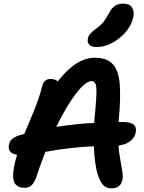

<svg xmlns="http://www.w3.org/2000/svg" viewBox="-20 -1015 793 1058"><path d="M513.2 -755.9Q485.4 -755.9 472.7 -768.1Q460 -780.3 463.9 -800.8Q466.8 -815.9 476.8 -828.1Q486.8 -840.3 507.8 -856Q534.2 -874.5 548.6 -892.1Q563 -909.7 579.1 -939.9Q594.7 -970.7 613.5 -982.9Q632.3 -995.1 658.2 -995.1Q691.9 -995.1 706.3 -975.6Q720.7 -956.1 714.8 -921.9Q700.7 -856 638.9 -805.9Q577.1 -755.9 513.2 -755.9ZM594.2 22.9Q566.9 22.9 549.6 5.9Q532.2 -11.2 520 -49.8Q502 -100.1 497.1 -209Q366.7 -203.6 230 -178.2Q199.7 -99.6 179.2 -37.1Q168.5 -7.3 153.6 6.3Q138.7 20 116.2 20Q74.7 20 60.1 -7.6Q45.4 -35.2 58.1 -99.1Q61.5 -119.1 74.2 -162.1Q18.6 -170.9 29.8 -219.2Q35.6 -253.9 87.9 -270Q90.3 -270.5 99.6 -273.2Q108.9 -275.9 113.8 -276.9Q122.6 -298.3 140.6 -340.8Q158.7 -383.3 168.7 -408Q178.7 -432.6 190.9 -467.8Q203.1 -502.9 210 -532.2Q219.7 -580.1 258.8 -580.1Q280.3 -580.1 298.8 -566.9Q399.4 -696.8 502 -696.8Q568.4 -696.8 600.8 -662.1Q633.3 -627.4 639.6 -552.7Q646 -478 634.8 -360.8Q633.8 -354 633.8 -342.8H651.9Q700.2 -342.8 716.8 -328.4Q733.4 -314 728 -285.2Q722.7 -256.8 697 -237.1Q671.4 -217.3 632.8 -212.9Q635.7 -173.8 643.3 -133.1Q650.9 -92.3 654.5 -67.6Q658.2 -43 654.8 -25.9Q646 22.9 594.2 22.9ZM484.9 -567.9Q451.7 -567.9 399.7 -500.7Q347.7 -433.6 290 -315.9Q402.3 -333 499 -337.9Q499.5 -341.8 500 -349.9Q500.5 -357.9 501 -361.8Q513.7 -490.2 511 -529.1Q508.3 -567.9 484.9 -567.9Z"/></svg>

Font: Shantell Sans Bouncy
Style: Italic
Weight: 600
Italic angle: -11.31°
Designer: Stephen Nixon, Anya Danilova, Shantell Martin
Foundry: Arrow Type
Version: Version 1.006;[9816181b4]